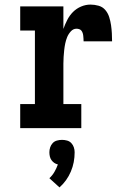

<svg xmlns="http://www.w3.org/2000/svg" viewBox="-20 -558 540 836"><path d="M68 0V-105H132V-425H68V-530H256V-432Q263 -452 273 -471.5Q283 -491 298 -506Q313 -521 333 -529.5Q353 -538 374 -538Q392 -538 409.5 -533Q427 -528 438.5 -514.5Q450 -501 455.5 -483.5Q461 -466 463.5 -448.5Q466 -431 467 -413.5Q468 -396 468 -378H344Q344 -384 343.5 -390Q343 -396 342.5 -402Q342 -408 340 -414Q338 -420 334.5 -424.5Q331 -429 325 -431Q319 -433 313 -433Q299 -433 288.5 -421.5Q278 -410 272.5 -396.5Q267 -383 264 -368.5Q261 -354 259.5 -339.5Q258 -325 257 -310.5Q256 -296 256 -281V-105H334V0ZM239 258 195 218Q208 206 217 190.5Q226 175 232 158Q223 156 216 151Q209 146 204 139Q199 132 197 123Q195 114 195 105Q195 94 198.5 83.5Q202 73 209.5 65Q217 57 228 54Q239 51 250 51Q261 51 272 54Q283 57 290.5 65Q298 73 301.5 83.5Q305 94 305 105Q305 127 301 148Q297 169 288.5 189Q280 209 267.5 226.5Q255 244 239 258Z"/></svg>

Font: Iosevka Slab Extrabold
Style: Regular
Weight: 800
Monospace: yes
Designer: Belleve Invis
Foundry: Belleve Invis
Version: Version 11.1.1; ttfautohint (v1.8.3)